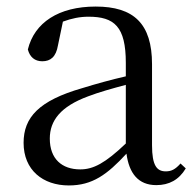

<svg xmlns="http://www.w3.org/2000/svg" viewBox="-20 -551 597 586"><path d="M457 14C496 14 526 -2 547 -37L531 -52C515 -34 503 -28 486 -28C459 -28 444 -45 444 -108V-355C444 -479 388 -531 272 -531C159 -531 85 -482 65 -400C71 -377 86 -364 109 -364C134 -364 151 -377 157 -413L172 -485C199 -495 224 -500 250 -500C329 -500 364 -470 364 -359V-318C320 -308 273 -295 231 -282C99 -244 52 -193 52 -115C52 -32 111 15 190 15C262 15 307 -18 366 -82C374 -22 402 14 457 14ZM364 -113C301 -53 265 -34 225 -34C169 -34 132 -66 132 -128C132 -183 165 -226 249 -257C283 -270 323 -281 364 -292Z"/></svg>

Font: Harano Aji Mincho KR
Style: Regular
Weight: 400
Foundry: Masamichi Hosoda
Version: HaranoAjiMinchoKR-Regular version 20230610;ttx 4.39.4